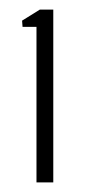

<svg xmlns="http://www.w3.org/2000/svg" viewBox="-20 -820 187 400"><path d="M56 -440V-764H27L26 -777L63 -800H91V-440Z"/></svg>

Font: Big Shoulders Display Light
Style: Regular
Weight: 300
Designer: Patric King
Foundry: XO Type Co
Version: Version 1.000; ttfautohint (v1.8.2)